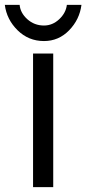

<svg xmlns="http://www.w3.org/2000/svg" viewBox="-52 -770 355 790"><path d="M84 -549.8H167V0H84ZM-32.2 -750H28.8Q31.7 -716.8 60.5 -690.9Q89.4 -665 128.9 -665Q164.1 -665 191.7 -690.9Q219.2 -716.8 223.1 -750H283.2Q275.4 -689.5 232.4 -645.3Q189.5 -601.1 128.9 -601.1Q65.4 -601.1 20.5 -645.3Q-24.4 -689.5 -32.2 -750Z"/></svg>

Font: Junction Regular
Style: Regular
Weight: 500
Designer: Caroline Hadilaksono
Foundry: Caroline Hadilaksono
Version: Version 1.056